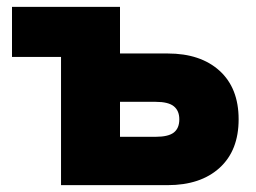

<svg xmlns="http://www.w3.org/2000/svg" viewBox="-20 -490 746 560"><path d="M330 -334H469Q565 -334 620.5 -283.5Q676 -233 676 -142Q676 -51 620.5 -0.5Q565 50 469 50H158V-324H15V-470H330ZM434 -91Q471 -91 487 -103.5Q503 -116 503 -142Q503 -167 487 -180Q471 -193 434 -193H330V-91Z"/></svg>

Font: OA Gothic ExtraBold
Style: Regular
Weight: 800
Designer: Choi Chi-young, Lee Jaesang, Lee Juhyun, Han Dohee
Foundry: DDUNGSANG CORP.
Version: Version 1.000;Build 20210203